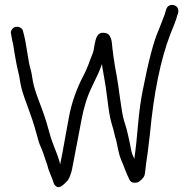

<svg xmlns="http://www.w3.org/2000/svg" viewBox="-20 -773 767 779"><path d="M44 -664C37 -663 32 -659 28 -653C24 -647 23 -641 25 -634L27 -623C28 -616 30 -606 33 -595C35 -584 37 -568 41 -546C45 -524 48 -506 52 -490C56 -474 60 -456 63 -435C66 -414 76 -384 91 -344C106 -304 118 -268 126 -238C134 -208 140 -188 144 -180C148 -172 152 -162 156 -150C160 -138 163 -128 166 -120C169 -112 172 -105 173 -99C174 -93 178 -82 184 -67C190 -52 195 -41 197 -33C199 -25 204 -19 209 -16C214 -13 219 -13 224 -15C229 -17 235 -21 240 -26L251 -37L256 -42C264 -57 270 -73 273 -90C276 -107 280 -124 283 -142C286 -160 290 -178 293 -194C296 -210 302 -242 311 -289C320 -336 333 -380 353 -421C373 -462 385 -488 388 -498C390 -504 392 -509 394 -514V-512C394 -511 394 -506 396 -496C398 -486 400 -472 403 -456C406 -440 411 -410 416 -368C421 -326 426 -295 432 -275C438 -255 442 -241 444 -231C446 -221 449 -211 452 -202C454 -193 456 -181 459 -167C462 -153 466 -137 473 -121C480 -105 484 -94 487 -86C490 -78 493 -71 496 -64C499 -57 502 -52 503 -49C507 -38 513 -33 522 -32C531 -31 538 -32 544 -36C550 -40 556 -46 561 -52C566 -58 568 -66 569 -77C570 -88 572 -99 573 -111L579 -152C581 -167 584 -192 588 -227C604 -397 632 -533 671 -634C675 -644 680 -656 685 -669C690 -682 694 -692 696 -699C697 -704 699 -710 702 -718C705 -726 704 -734 701 -740C698 -746 693 -750 686 -752C679 -754 672 -753 666 -750C660 -747 656 -741 653 -731C650 -721 648 -715 648 -714L642 -698C639 -691 633 -675 624 -652C603 -605 582 -523 559 -406C552 -371 545 -325 540 -267C535 -209 531 -173 529 -159L525 -129C524 -132 522 -136 520 -140C518 -144 515 -151 513 -160C511 -169 510 -177 508 -186C506 -195 504 -204 502 -214C500 -224 497 -234 495 -244C493 -254 488 -267 483 -284C478 -301 473 -331 467 -374C461 -417 457 -448 453 -468C449 -488 445 -511 441 -539C437 -567 435 -587 434 -598C433 -609 430 -618 426 -626C422 -634 414 -639 402 -640C390 -641 381 -637 376 -629C371 -621 368 -613 367 -607C366 -601 364 -595 363 -588C362 -581 361 -575 360 -570C359 -565 357 -557 352 -546C347 -535 343 -522 338 -509C333 -496 327 -482 320 -469C290 -412 270 -355 259 -294C251 -250 245 -218 242 -201C239 -184 236 -167 233 -151C230 -135 227 -120 224 -106C223 -108 223 -112 221 -119C219 -126 216 -135 212 -146C208 -157 204 -166 201 -174L192 -198C189 -206 183 -224 175 -254C167 -284 155 -319 140 -358C125 -397 116 -426 113 -446C110 -466 107 -483 103 -496C99 -509 96 -528 92 -552L83 -606L77 -633L74 -644C73 -651 70 -656 64 -660C58 -664 51 -665 44 -664Z"/></svg>

Font: AppleStorm
Style: Rg
Weight: 400
Foundry: Cannot Into Space Fonts
Version: Version 1.01